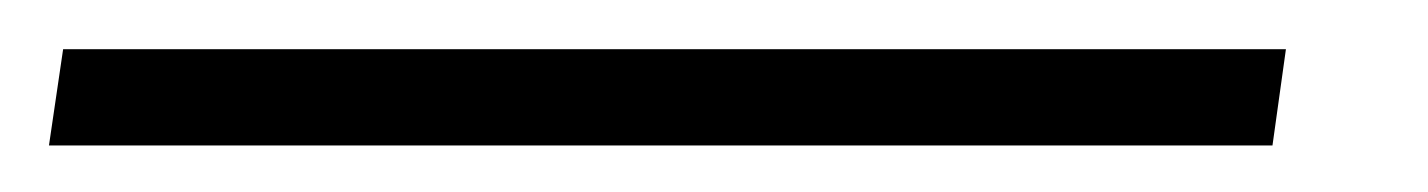

<svg xmlns="http://www.w3.org/2000/svg" viewBox="-75 24 595 80"><path d="M460.8 44.5 455.2 84.6H-54.6L-48.7 44.5Z"/></svg>

Font: Merriweather 7pt Light
Style: Italic
Weight: 300
Italic angle: -7.8°
Designer: Eben Sorkin
Foundry: Eben Sorkin
Version: Version 2.200;gftools[0.9.31]